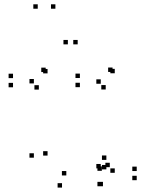

<svg xmlns="http://www.w3.org/2000/svg" viewBox="-20 -828 660 870"><path d="M462 -60.5V-80.5H442V-60.5ZM462 -103.5V-123.5H442V-103.5ZM280.5 -33V-53H260.5V-33ZM195.5 -123V-143H175.5V-123ZM195.5 -495.5V-515.5H175.5V-495.5ZM187 -501.5V-521.5H167V-501.5ZM39 -474V-494H19V-474ZM39 -432.5V-452.5H19V-432.5ZM156 -422V-442H136V-422ZM133.5 -450V-470H113.5V-450ZM133.5 -113.5V-133.5H113.5V-113.5ZM261 22V2H241V22ZM446.5 16V-4H426.5V16ZM599.5 -11.5V-31.5H579.5V-11.5ZM599.5 -53V-73H579.5V-53ZM477.5 -70.5V-90.5H457.5V-70.5ZM500 -45V-65H480V-45ZM500 -496V-516H480V-496ZM490 -502V-522H470V-502ZM342 -474.5V-494.5H322V-474.5ZM342 -433V-453H322V-433ZM459 -422.5V-442.5H439V-422.5ZM436.5 -448.5V-468.5H416.5V-448.5ZM436.5 -65V-85H416.5V-65ZM441.5 -54V-74H421.5V-54ZM441.5 16V-4H421.5V16ZM332 -627V-647H312V-627ZM231 -788.5V-808.5H211V-788.5ZM151 -788.5V-808.5H131V-788.5ZM287.5 -627V-647H267.5V-627Z"/></svg>

Font: Monaspace Xenon Dots Var
Style: Regular
Weight: 400
Designer: Riley Cran and the Lettermatic Team
Version: Version 1.100 (Monaspace Xenon Dots)